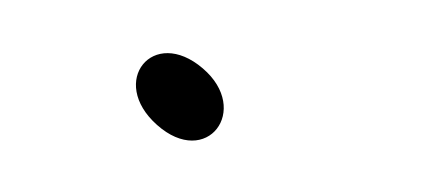

<svg xmlns="http://www.w3.org/2000/svg" viewBox="-20 -85 162 73"><path d="M39.7 -37.5C58.6 -20.7 75.6 -43.2 57.1 -59C38.2 -75.2 21.1 -54 39.7 -37.5Z"/></svg>

Font: MewTooHand
Style: CondLta
Weight: 400
Designer: Mew Too, Robert Jablonski
Version: Version 0.77